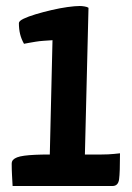

<svg xmlns="http://www.w3.org/2000/svg" viewBox="-20 -620 440 640"><path d="M22 0Q21 -19 20 -37Q19 -55 19 -74Q19 -82 23.5 -87Q28 -92 37 -95.5Q46 -99 61 -101Q76 -103 97 -104Q118 -105 146 -105L155 -486Q139 -485 125 -484Q111 -483 99 -481Q87 -479 78.5 -477.5Q70 -476 65 -475Q60 -474 60 -474Q51 -490 47 -506.5Q43 -523 43 -543Q43 -550 58.5 -557.5Q74 -565 99 -572.5Q124 -580 152 -586.5Q180 -593 205 -596.5Q230 -600 246 -600Q253 -600 262 -598.5Q271 -597 275 -594L263 -105H319Q342 -105 361 -107Q380 -109 380 -109Q380 -45 377 -22.5Q374 0 355 0Z"/></svg>

Font: Yanone Kaffeesatz ExtraLight
Style: Regular
Weight: 200
Designer: Yanone (Cyrillic: Daniel Pouzeot, Huerta Tipografica, and Cyreal)
Foundry: Yanone
Version: Version 2.003